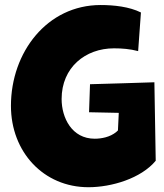

<svg xmlns="http://www.w3.org/2000/svg" viewBox="-20 -744 666 779"><path d="M24.4 -314.5C24.4 -127.4 156.7 15.6 338.9 15.6C432.6 15.6 552.2 -20 611.8 -91.8L606.4 -410.2C519.5 -406.7 432.6 -405.3 345.2 -402.3L341.3 -288.6L461.9 -286.1L458.5 -214.8L451.7 -208.5C426.3 -187.5 391.1 -181.2 364.3 -181.2C271.5 -181.2 230 -266.1 230 -342.3C230 -470.7 326.7 -547.9 442.4 -547.9C474.6 -547.9 507.8 -545.4 540.5 -536.6L551.8 -693.4C504.9 -716.8 442.4 -723.6 388.2 -723.6C171.4 -723.6 24.4 -532.2 24.4 -314.5Z"/></svg>

Font: Luckiest Guy
Style: Regular
Weight: 400
Designer: Astigmatic (AOETI)
Foundry: Astigmatic (AOETI)
Version: Version 1.001